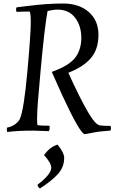

<svg xmlns="http://www.w3.org/2000/svg" viewBox="-20 -747 664 1098"><path d="M273 212Q273 185 232 140Q264 94 309 80Q347 126 347 156Q347 208 312 247.5Q277 287 208 331Q195 321 195 309Q273 250 273 212ZM260 3 171 0Q79 0 21 8Q19 0 19 -5L20 -17Q52 -24 70.5 -39.5Q89 -55 94 -68Q117 -121 136.5 -337.5Q156 -554 156 -617.5Q156 -681 148 -681Q105 -681 75 -679Q72 -685 72 -693.5Q72 -702 75 -705Q77 -705 131 -712Q247 -727 339.5 -727Q432 -727 487.5 -678.5Q543 -630 543 -548Q543 -466 500.5 -415.5Q458 -365 371 -331Q396 -273 437.5 -191Q479 -109 505.5 -71Q532 -33 551.5 -30Q571 -27 612 -27Q615 -18 615 -13Q615 -8 611 0Q554 3 512 11.5Q470 20 465 20Q439 20 337 -200L276 -336Q373 -370 409 -416Q445 -462 445 -530.5Q445 -599 409.5 -645.5Q374 -692 309 -692Q286 -692 252 -684Q235 -593 213 -352L197 -168Q192 -106 192 -68.5Q192 -31 196 -31Q212 -28 263 -28Q264 -23 264 -14.5Q264 -6 260 3Z"/></svg>

Font: Rosarivo
Style: Italic
Weight: 400
Version: Version 1.003